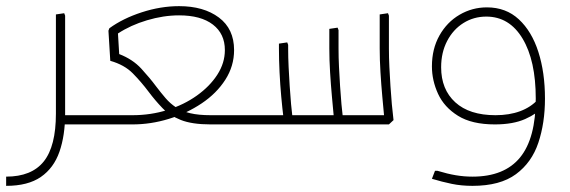

<svg xmlns="http://www.w3.org/2000/svg" viewBox="-20 -405 1854 625"><path d="M188 0V-30H278V0ZM278 0V-30Q290 -30 294 -26Q298 -22 298 -15Q298 -8 294 -4Q290 0 278 0ZM0 200V170Q83 170 122.5 120.5Q162 71 162 -35V-358L189 -362L192 -354V-35Q192 36 173.5 89Q155 142 113 171Q71 200 0 200Z M278 0V-30H411Q471 -30 525 -47Q579 -64 621 -94Q663 -124 687.5 -162Q712 -200 712 -242Q712 -295 673 -325Q634 -355 563 -355Q512 -355 458.5 -339Q405 -323 364 -296L368 -229Q412 -212 440 -181.5Q468 -151 488 -124Q504 -103 519 -85.5Q534 -68 553 -55.5Q572 -43 599 -36.5Q626 -30 666 -30H802V0H666Q605 0 568.5 -14.5Q532 -29 508.5 -53.5Q485 -78 464 -106Q440 -138 412.5 -166Q385 -194 339 -207L333 -305L336 -313Q380 -345 441.5 -365Q503 -385 563 -385Q643 -385 692.5 -348Q742 -311 742 -242Q742 -190 713.5 -145.5Q685 -101 636.5 -68.5Q588 -36 529.5 -18Q471 0 411 0ZM278 0Q268 0 263 -5Q258 -10 258 -15Q258 -21 263 -25.5Q268 -30 278 -30ZM802 0V-30Q814 -30 818 -26Q822 -22 822 -15Q822 -8 818 -4Q814 0 802 0Z M802 0V-30H1236V0ZM1069 0 1067 -20Q1064 -52 1060.5 -90.5Q1057 -129 1054.5 -169.5Q1052 -210 1052 -247V-311L1079 -315L1082 -307V-247Q1082 -218 1083.5 -187Q1085 -156 1087 -125Q1089 -94 1091.5 -66Q1094 -38 1097 -14L1082 0ZM905 0 903 -20Q899 -52 895.5 -90.5Q892 -129 890 -169.5Q888 -210 888 -247V-263L915 -267L918 -259V-247Q918 -218 919.5 -187Q921 -156 923 -125Q925 -94 927.5 -66Q930 -38 933 -14L918 0ZM1233 0 1231 -20Q1228 -52 1224.5 -90.5Q1221 -129 1218.5 -169.5Q1216 -210 1216 -247V-358L1243 -362L1246 -354V-247Q1246 -218 1247.5 -187Q1249 -156 1251 -125Q1253 -94 1255.5 -66Q1258 -38 1261 -14L1246 0ZM802 0Q792 0 787 -5Q782 -10 782 -15Q782 -21 787 -25.5Q792 -30 802 -30Z M1591 0Q1516 0 1471 -28Q1426 -56 1406 -99.5Q1386 -143 1386 -189Q1386 -246 1410.5 -289.5Q1435 -333 1476 -357Q1517 -381 1565 -381Q1627 -381 1669 -342Q1711 -303 1732.5 -236Q1754 -169 1754 -84H1724Q1724 -208 1681 -279.5Q1638 -351 1563 -351Q1522 -351 1488.5 -330Q1455 -309 1435.5 -271.5Q1416 -234 1416 -186Q1416 -114 1462 -72Q1508 -30 1593 -30Q1638 -30 1673 -43Q1708 -56 1731 -81L1753 -61Q1729 -35 1689.5 -17.5Q1650 0 1591 0ZM1518 200Q1482 200 1450.5 193.5Q1419 187 1386 177L1396 151H1404Q1437 161 1464 165.5Q1491 170 1518 170Q1622 170 1673 107.5Q1724 45 1724 -84H1754Q1754 -5 1732.5 59.5Q1711 124 1659.5 162Q1608 200 1518 200Z"/></svg>

Font: Fustat ExtraLight
Style: Regular
Weight: 250
Designer: Mohamed Gaber, Khaled Hosny, Laura Garcia Mut
Foundry: Kief Type Foundry, Alif Type Foundry, Hard Type Foundry
Version: Version 1.007